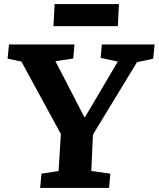

<svg xmlns="http://www.w3.org/2000/svg" viewBox="-20 -917 775 937"><path d="M391 -346.5H395.5L555 -616.5L471 -634.5L477 -700H734.5L727.5 -630.5L648.5 -613.5L433.5 -260L425.5 -82.5L518.5 -69.5L512.5 0H176L182.5 -69.5L266 -82.5L277 -263L84.5 -616.5L17 -631L24 -700H343.5L337.5 -631.5L250.5 -618.5ZM246.5 -897H560.5L555 -789.5H241Z"/></svg>

Font: Literata
Style: Italic
Weight: 400
Italic angle: -2°
Designer: Latin by Veronika Burian and Jose Scaglione. Greek by Irene Vlachou. Cyrillic by Vera Evstafieva
Foundry: TypeTogether
Version: Version 3.103;gftools[0.9.29]